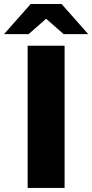

<svg xmlns="http://www.w3.org/2000/svg" viewBox="-60 -925 454 945"><path d="M76.1 -700H257.9V0H76.1ZM91 -905.4H243L374.1 -757H253.2L113.9 -879.4H220.1L80.8 -757H-40.1Z"/></svg>

Font: iiserrat Thin
Style: Regular
Weight: 100
Designer: Akira Ohta
Foundry: Akira Ohta
Version: Version 1.200;Glyphs 3.3.1 (3343)